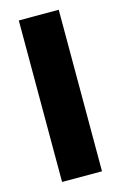

<svg xmlns="http://www.w3.org/2000/svg" viewBox="-101 -673 454 720"><g transform="rotate(-15 125.5 -313.5)"><path d="M203 -627V0H48V-627Z"/></g></svg>

Font: Blinker
Style: Bold
Weight: 700
Designer: Juergen Huber
Foundry: supertype
Version: Version 1.015;PS 1.15;hotconv 1.0.88;makeotf.lib2.5.647800; 